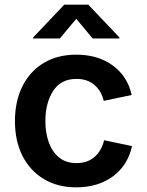

<svg xmlns="http://www.w3.org/2000/svg" viewBox="-20 -785 623 816"><path d="M304.2 11.2Q224.6 11.2 166 -24.2Q107.4 -59.6 75.4 -122.8Q43.5 -186 43.5 -270Q43.5 -355 75.4 -418.7Q107.4 -482.4 166 -517.6Q224.6 -552.7 304.2 -552.7Q395.5 -552.7 458.7 -507.1Q522 -461.4 539.6 -381.3L420.9 -356.4Q410.6 -398.9 380.9 -424.3Q351.1 -449.7 305.2 -449.7Q238.8 -449.7 205.8 -398.4Q172.9 -347.2 172.9 -270.5Q172.9 -220.2 187.5 -179.7Q202.1 -139.2 231.4 -115.5Q260.7 -91.8 305.2 -91.8Q352.1 -91.8 382.1 -118.4Q412.1 -145 422.4 -189L541 -164.1Q523.4 -82.5 460 -35.6Q396.5 11.2 304.2 11.2ZM234.4 -621.6H120.6V-625.5L252.9 -765.1H355.5L487.8 -625.5V-621.6H373.5L304.2 -705.1Z"/></svg>

Font: Inter SemiBold
Style: Regular
Weight: 600
Designer: Rasmus Andersson
Foundry: rsms
Version: Version 4.001;git-9221beed3